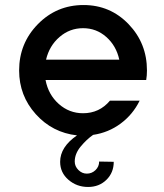

<svg xmlns="http://www.w3.org/2000/svg" viewBox="-20 -529 650 763"><path d="M161 -211Q172 -153 213.5 -116Q255 -79 310 -79Q375 -79 417 -129H535Q508 -74 459.5 -38Q411 -2 350 7Q324 25 300.5 53.5Q277 82 277 113Q277 132 291.5 146.5Q306 161 325 161Q345 161 359.5 147Q374 133 374 113L432 114Q432 157 403 185.5Q374 214 330 214Q285 214 252 185.5Q219 157 219 114Q219 55 286 9Q188 -2 122 -75.5Q56 -149 56 -249Q56 -357 130.5 -433Q205 -509 312 -509Q418 -509 491 -433Q564 -357 564 -249Q564 -229 561 -211ZM454 -292Q442 -347 402.5 -382Q363 -417 310 -417Q257 -417 216.5 -382Q176 -347 163 -292Z"/></svg>

Font: Simpel Medium
Style: Regular
Weight: 500
Designer: Janko Jovanovic
Version: Version 1.048;PS 001.048;hotconv 1.0.88;makeotf.lib2.5.64775